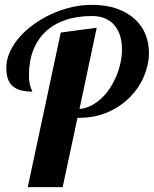

<svg xmlns="http://www.w3.org/2000/svg" viewBox="-20 -770 633 790"><path d="M94.2 0 230 -636.2 377.9 -655.8 307.1 -321.8Q332.5 -323.7 355.2 -335.4Q377.9 -347.2 397.5 -365.5Q417 -383.8 432.6 -407.7Q448.2 -431.6 459.2 -458.3Q470.2 -484.9 476.1 -512.9Q481.9 -541 481.9 -567.9Q481.9 -595.7 474.9 -620.4Q467.8 -645 452.9 -663.8Q438 -682.6 414.3 -693.4Q390.6 -704.1 357.9 -704.1Q296.9 -704.1 248.8 -687.5Q200.7 -670.9 167.5 -639.6Q134.3 -608.4 116.7 -563.2Q99.1 -518.1 99.1 -460.9Q99.1 -441.9 101.3 -429.9Q103.5 -418 106 -410.9Q108.4 -403.8 110.6 -399.9Q112.8 -396 112.8 -393.1Q86.9 -393.1 66.9 -398.2Q46.9 -403.3 33.4 -414.6Q20 -425.8 12.9 -444.3Q5.9 -462.9 5.9 -490.2Q5.9 -523.4 20.3 -555.7Q34.7 -587.9 59.8 -616.7Q85 -645.5 118.9 -669.9Q152.8 -694.3 191.7 -712.2Q230.5 -730 272.7 -740Q314.9 -750 356.9 -750Q418.5 -750 462.9 -733.6Q507.3 -717.3 536.4 -689.9Q565.4 -662.6 579.1 -627.2Q592.8 -591.8 592.8 -553.2Q592.8 -505.4 573 -457.5Q553.2 -409.7 515.9 -371.3Q478.5 -333 425 -309.1Q371.6 -285.2 304.2 -285.2H298.8L237.8 0Z"/></svg>

Font: Lobster
Style: Regular
Weight: 400
Designer: Pablo Impallari
Foundry: Pablo Impallari
Version: Version 1.007; ttfautohint (v1.1) -l 8 -r 50 -G 50 -x 14 -D 